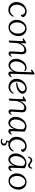

<svg xmlns="http://www.w3.org/2000/svg" viewBox="2148 -2900 974 5310"><g transform="rotate(90 2635.0 -245.0)"><path d="M267 -35Q317 -36 353.5 -62Q390 -88 411 -122Q421 -140 445 -131Q444 -120 432.5 -97Q421 -74 398.5 -49.5Q376 -25 341 -7.5Q306 10 258 11Q190 12 139 -18.5Q88 -49 60.5 -101Q33 -153 35 -216Q37 -282 60.5 -334Q84 -386 121.5 -422Q159 -458 203.5 -476.5Q248 -495 291 -495Q348 -495 384 -475.5Q420 -456 437 -431.5Q454 -407 454 -392Q454 -379 444.5 -366Q435 -353 422 -345Q409 -337 398.5 -337Q388 -337 385 -350Q384 -356 386 -363Q388 -370 388 -374Q381 -411 355 -432.5Q329 -454 292 -455Q246 -457 205 -426.5Q164 -396 138 -344.5Q112 -293 109 -229Q107 -180 126 -135Q145 -90 181.5 -62.5Q218 -35 267 -35Z M732 7Q673 7 624.5 -24.5Q576 -56 550 -113Q524 -170 530 -244Q537 -318 570.5 -374Q604 -430 657 -461.5Q710 -493 774 -493Q833 -493 881.5 -461.5Q930 -430 957.5 -374Q985 -318 978 -244Q972 -170 937.5 -113Q903 -56 849.5 -24.5Q796 7 732 7ZM599 -244Q597 -186 614.5 -137.5Q632 -89 665.5 -60.5Q699 -32 744 -32Q789 -32 825 -60.5Q861 -89 883.5 -137.5Q906 -186 908 -244Q911 -302 893 -349.5Q875 -397 842 -425.5Q809 -454 764 -454Q719 -454 682.5 -425.5Q646 -397 624 -349.5Q602 -302 599 -244Z M1101 -3 1119 -399Q1114 -404 1099 -394Q1060 -373 1032 -402Q1049 -413 1073 -429.5Q1097 -446 1118.5 -460Q1140 -474 1147 -476Q1161 -481 1170.5 -475.5Q1180 -470 1179 -457L1171 -316Q1189 -360 1219 -399Q1249 -438 1289 -462.5Q1329 -487 1377 -487Q1399 -487 1424 -476.5Q1449 -466 1466 -440Q1483 -414 1480 -365L1463 -85Q1462 -69 1466.5 -57.5Q1471 -46 1487 -46Q1498 -46 1511 -56Q1524 -66 1531 -80Q1535 -87 1542.5 -85Q1550 -83 1548 -73Q1542 -44 1518.5 -19Q1495 6 1460 6Q1430 6 1415 -13.5Q1400 -33 1401 -57L1418 -365Q1420 -394 1401.5 -412Q1383 -430 1352 -431Q1303 -432 1256.5 -391Q1210 -350 1180 -262Q1175 -247 1171.5 -228Q1168 -209 1167 -186L1162 -59Q1161 -25 1148.5 -11.5Q1136 2 1101 -3Z M1781 7Q1742 7 1701.5 -16Q1661 -39 1633.5 -84.5Q1606 -130 1606 -197Q1606 -248 1623.5 -300.5Q1641 -353 1674 -397.5Q1707 -442 1754 -468.5Q1801 -495 1860 -494Q1890 -493 1909.5 -482.5Q1929 -472 1938 -462Q1946 -453 1948 -443.5Q1950 -434 1936 -426Q1925 -441 1904.5 -448Q1884 -455 1864 -455Q1815 -455 1780 -429Q1745 -403 1722.5 -363.5Q1700 -324 1689.5 -281.5Q1679 -239 1679 -206Q1679 -160 1692 -122.5Q1705 -85 1731 -62.5Q1757 -40 1794 -40Q1829 -40 1859 -59.5Q1889 -79 1912.5 -110Q1936 -141 1950 -175.5Q1964 -210 1965 -239L1979 -633Q1978 -634 1974.5 -633.5Q1971 -633 1961 -628Q1921 -607 1895 -636Q1911 -647 1935 -663.5Q1959 -680 1980.5 -694Q2002 -708 2009 -710Q2023 -715 2033 -710Q2043 -705 2042 -692L2020 -79Q2019 -67 2023.5 -56.5Q2028 -46 2044 -46Q2054 -46 2070 -55Q2086 -64 2098 -80Q2103 -87 2110 -85Q2117 -83 2115 -73Q2109 -42 2081.5 -15.5Q2054 11 2017 11Q1987 11 1972 -8.5Q1957 -28 1958 -52L1961 -133Q1947 -100 1921 -68Q1895 -36 1860 -14.5Q1825 7 1781 7Z M2383 -41Q2423 -38 2454.5 -51Q2486 -64 2508 -84Q2530 -104 2540 -120Q2545 -129 2556.5 -131Q2568 -133 2576 -125Q2573 -115 2561 -93.5Q2549 -72 2525.5 -49Q2502 -26 2466 -9.5Q2430 7 2381 7Q2317 7 2266 -22Q2215 -51 2186.5 -103.5Q2158 -156 2160 -223Q2162 -287 2187 -338Q2212 -389 2251 -424.5Q2290 -460 2337 -478.5Q2384 -497 2429 -497Q2472 -497 2499.5 -483.5Q2527 -470 2543 -451Q2559 -432 2565.5 -413.5Q2572 -395 2572 -383Q2572 -344 2547.5 -311Q2523 -278 2482.5 -254Q2442 -230 2392 -217.5Q2342 -205 2290 -205Q2272 -205 2266 -215.5Q2260 -226 2263 -235Q2300 -235 2341.5 -246Q2383 -257 2420 -276.5Q2457 -296 2480.5 -320.5Q2504 -345 2504 -371Q2504 -409 2480.5 -432.5Q2457 -456 2419 -457Q2368 -458 2327.5 -427Q2287 -396 2262.5 -345.5Q2238 -295 2235 -236Q2233 -185 2249.5 -142Q2266 -99 2300 -72Q2334 -45 2383 -41Z M2706 -3 2724 -399Q2719 -404 2704 -394Q2665 -373 2637 -402Q2654 -413 2678 -429.5Q2702 -446 2723.5 -460Q2745 -474 2752 -476Q2766 -481 2775.5 -475.5Q2785 -470 2784 -457L2776 -316Q2794 -360 2824 -399Q2854 -438 2894 -462.5Q2934 -487 2982 -487Q3004 -487 3029 -476.5Q3054 -466 3071 -440Q3088 -414 3085 -365L3068 -85Q3067 -69 3071.5 -57.5Q3076 -46 3092 -46Q3103 -46 3116 -56Q3129 -66 3136 -80Q3140 -87 3147.5 -85Q3155 -83 3153 -73Q3147 -44 3123.5 -19Q3100 6 3065 6Q3035 6 3020 -13.5Q3005 -33 3006 -57L3023 -365Q3025 -394 3006.5 -412Q2988 -430 2957 -431Q2908 -432 2861.5 -391Q2815 -350 2785 -262Q2780 -247 2776.5 -228Q2773 -209 2772 -186L2767 -59Q2766 -25 2753.5 -11.5Q2741 2 2706 -3Z M3377 11Q3335 11 3297 -12.5Q3259 -36 3235 -81Q3211 -126 3211 -189Q3211 -245 3231.5 -298.5Q3252 -352 3288 -395Q3324 -438 3371.5 -464Q3419 -490 3474 -490Q3530 -490 3567.5 -471.5Q3605 -453 3620 -437L3608 -79Q3607 -67 3611.5 -56.5Q3616 -46 3632 -46Q3642 -46 3657.5 -55Q3673 -64 3685 -80Q3690 -87 3697.5 -85Q3705 -83 3703 -73Q3697 -42 3669.5 -15.5Q3642 11 3605 11Q3575 11 3560 -8.5Q3545 -28 3546 -52L3550 -156Q3539 -118 3515 -79Q3491 -40 3456 -14.5Q3421 11 3377 11ZM3284 -188Q3284 -151 3296 -116.5Q3308 -82 3332 -60Q3356 -38 3390 -38Q3421 -38 3449 -60Q3477 -82 3499.5 -117.5Q3522 -153 3536 -194Q3550 -235 3552 -273L3556 -362Q3557 -378 3555.5 -388Q3554 -398 3549 -406Q3538 -424 3515 -437Q3492 -450 3463 -450Q3421 -450 3387.5 -425Q3354 -400 3331 -360Q3308 -320 3296 -274.5Q3284 -229 3284 -188Z M3995 -35Q4045 -36 4081.5 -62Q4118 -88 4139 -122Q4149 -140 4173 -131Q4172 -120 4160.5 -97Q4149 -74 4126.5 -49.5Q4104 -25 4069 -7.5Q4034 10 3986 11Q3970 11 3954 9.5Q3938 8 3924 4L3909 39Q3906 45 3915 47Q3964 55 3985 76.5Q4006 98 4006 127Q4006 172 3974.5 197Q3943 222 3898 222Q3875 222 3854 214.5Q3833 207 3820 198Q3816 195 3820.5 183Q3825 171 3831 174Q3845 181 3859 185Q3873 189 3890 189Q3913 189 3933.5 173.5Q3954 158 3954 129Q3954 105 3934.5 90Q3915 75 3877 73Q3864 73 3868 62L3885 -9Q3827 -36 3794 -91.5Q3761 -147 3763 -216Q3765 -282 3788.5 -334Q3812 -386 3849.5 -422Q3887 -458 3931.5 -476.5Q3976 -495 4019 -495Q4076 -495 4112 -475.5Q4148 -456 4165 -431.5Q4182 -407 4182 -392Q4182 -379 4172.5 -366Q4163 -353 4150 -345Q4137 -337 4126.5 -337Q4116 -337 4113 -350Q4112 -356 4114 -363Q4116 -370 4116 -374Q4109 -411 4083 -432.5Q4057 -454 4020 -455Q3974 -457 3933 -426.5Q3892 -396 3866 -344.5Q3840 -293 3837 -229Q3835 -180 3854 -135Q3873 -90 3909.5 -62.5Q3946 -35 3995 -35Z M4389 11Q4347 11 4309 -12.5Q4271 -36 4247 -81Q4223 -126 4223 -189Q4223 -245 4243.5 -298.5Q4264 -352 4300 -395Q4336 -438 4383.5 -464Q4431 -490 4486 -490Q4542 -490 4579.5 -471.5Q4617 -453 4632 -437L4620 -79Q4619 -67 4623.5 -56.5Q4628 -46 4644 -46Q4654 -46 4669.5 -55Q4685 -64 4697 -80Q4702 -87 4709.5 -85Q4717 -83 4715 -73Q4709 -42 4681.5 -15.5Q4654 11 4617 11Q4587 11 4572 -8.5Q4557 -28 4558 -52L4562 -156Q4551 -118 4527 -79Q4503 -40 4468 -14.5Q4433 11 4389 11ZM4296 -188Q4296 -151 4308 -116.5Q4320 -82 4344 -60Q4368 -38 4402 -38Q4433 -38 4461 -60Q4489 -82 4511.5 -117.5Q4534 -153 4548 -194Q4562 -235 4564 -273L4568 -362Q4569 -378 4567.5 -388Q4566 -398 4561 -406Q4550 -424 4527 -437Q4504 -450 4475 -450Q4433 -450 4399.5 -425Q4366 -400 4343 -360Q4320 -320 4308 -274.5Q4296 -229 4296 -188ZM4406 -604Q4387 -604 4371 -592Q4355 -580 4340 -545Q4336 -535 4322 -536Q4308 -537 4311 -549Q4323 -597 4350 -624Q4377 -651 4409 -651Q4437 -651 4456.5 -640.5Q4476 -630 4492 -617Q4508 -604 4524.5 -593.5Q4541 -583 4562 -583Q4579 -583 4591.5 -596Q4604 -609 4617 -640Q4622 -651 4635.5 -650Q4649 -649 4647 -638Q4638 -592 4617.5 -564Q4597 -536 4558 -536Q4531 -536 4512 -546.5Q4493 -557 4478 -570Q4463 -583 4446.5 -593.5Q4430 -604 4406 -604Z M4978 7Q4919 7 4870.5 -24.5Q4822 -56 4796 -113Q4770 -170 4776 -244Q4783 -318 4816.5 -374Q4850 -430 4903 -461.5Q4956 -493 5020 -493Q5079 -493 5127.5 -461.5Q5176 -430 5203.5 -374Q5231 -318 5224 -244Q5218 -170 5183.5 -113Q5149 -56 5095.5 -24.5Q5042 7 4978 7ZM4845 -244Q4843 -186 4860.5 -137.5Q4878 -89 4911.5 -60.5Q4945 -32 4990 -32Q5035 -32 5071 -60.5Q5107 -89 5129.5 -137.5Q5152 -186 5154 -244Q5157 -302 5139 -349.5Q5121 -397 5088 -425.5Q5055 -454 5010 -454Q4965 -454 4928.5 -425.5Q4892 -397 4870 -349.5Q4848 -302 4845 -244Z"/></g></svg>

Font: Diphylleia
Style: Regular
Weight: 400
Designer: Minha Hyung
Foundry: JAMO
Version: Version 1.000; ttfautohint (v1.8.4.7-5d5b);gftools[0.9.28]